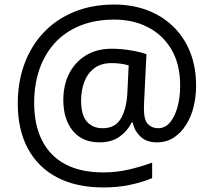

<svg xmlns="http://www.w3.org/2000/svg" viewBox="-20 -734 939 843"><path d="M841 -357Q841 -311 830.5 -267Q820 -223 798 -187.5Q776 -152 744 -130.5Q712 -109 668 -109Q622 -109 595.5 -135.5Q569 -162 563 -196H558Q540 -159 505 -134Q470 -109 417 -109Q341 -109 299.5 -160Q258 -211 258 -295Q258 -361 284 -411.5Q310 -462 357.5 -491Q405 -520 470 -520Q514 -520 556.5 -512.5Q599 -505 623 -496L613 -293Q612 -275 612 -267.5Q612 -260 612 -257Q612 -205 630.5 -188Q649 -171 674 -171Q705 -171 726.5 -196.5Q748 -222 759.5 -264.5Q771 -307 771 -358Q771 -451 733.5 -515.5Q696 -580 630.5 -614Q565 -648 482 -648Q397 -648 331 -621Q265 -594 220.5 -545Q176 -496 153 -429.5Q130 -363 130 -283Q130 -185 165 -116.5Q200 -48 267.5 -12.5Q335 23 433 23Q494 23 549.5 9.5Q605 -4 648 -20V48Q605 66 551.5 77.5Q498 89 433 89Q315 89 231 45Q147 1 102.5 -81.5Q58 -164 58 -280Q58 -373 87 -452.5Q116 -532 171 -590.5Q226 -649 304.5 -681.5Q383 -714 482 -714Q560 -714 625.5 -689.5Q691 -665 739.5 -618.5Q788 -572 814.5 -506Q841 -440 841 -357ZM336 -293Q336 -229 361.5 -200Q387 -171 430 -171Q486 -171 510.5 -213Q535 -255 539 -322L545 -447Q532 -451 512 -454Q492 -457 471 -457Q422 -457 392 -433Q362 -409 349 -371.5Q336 -334 336 -293Z"/></svg>

Font: eng115
Style: Regular
Weight: 400
Designer: Monotype Design Team
Foundry: Monotype Imaging Inc.
Version: Version 2.013